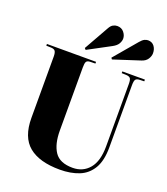

<svg xmlns="http://www.w3.org/2000/svg" viewBox="-176 -1120 1094 1256"><g transform="rotate(20 370.5 -492.0)"><path d="M388 14Q246 14 172.5 -46.5Q99 -107 99 -241V-668Q99 -693 92 -704.5Q85 -716 63 -717L29 -718V-730H371V-718L332 -717Q314 -716 308 -705.5Q302 -695 302 -667V-227Q302 -133 337.5 -79.5Q373 -26 463 -26Q535 -26 578.5 -78Q622 -130 622 -233V-668Q622 -696 614.5 -706Q607 -716 585 -717L554 -718V-730H711V-718L679 -717Q658 -716 651 -706Q644 -696 644 -667V-234Q644 -141 611.5 -86.5Q579 -32 521.5 -9Q464 14 388 14ZM280 -780 271 -790 368 -962Q380 -984 394.5 -991Q409 -998 422 -998Q452 -998 469 -977Q486 -956 486 -933Q486 -916 475.5 -897.5Q465 -879 437 -864ZM463 -780 456 -790 590 -948Q606 -967 619 -973Q632 -979 643 -979Q671 -979 686.5 -959Q702 -939 702 -910Q702 -890 689 -869.5Q676 -849 648 -840Z"/></g></svg>

Font: Literata 72pt ExtraBold
Style: Regular
Weight: 800
Designer: Latin by Veronika Burian and Jose Scaglione. Greek by Irene Vlachou. Cyrillic by Vera Evstafieva.
Foundry: TypeTogether
Version: Version 3.002